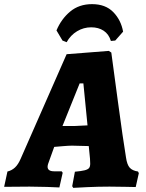

<svg xmlns="http://www.w3.org/2000/svg" viewBox="-56 -901 706 928"><path d="M611 -72 615 -64 600 3Q587 3 550 2Q513 1 473 1Q419 1 366 3.5Q313 6 298 7L293 -1L306 -71Q338 -74 353.5 -78Q369 -82 374.5 -89Q380 -96 380 -110L379 -134L373 -195L292 -197Q276 -197 247.5 -194.5Q219 -192 206 -191L183 -127Q174 -105 174 -95Q174 -73 206 -73H242L247 -66L231 5Q217 4 171 2.5Q125 1 87 1L-36 2L-20 -72Q1 -77 16.5 -91.5Q32 -106 44 -134L266 -639L470 -655L482 -647Q490 -588 514 -409.5Q538 -231 553 -140Q558 -105 571 -90.5Q584 -76 611 -72ZM305 -292Q317 -292 345 -294L367 -295L347 -498H329L246 -292ZM266 -697 246 -705 217 -754Q240 -809 283 -845Q326 -881 389 -881Q454 -881 491.5 -842.5Q529 -804 539 -748L501 -705L480 -703Q470 -736 445 -752.5Q420 -769 385 -769Q348 -769 316.5 -750Q285 -731 266 -697Z"/></svg>

Font: Alegreya SC ExtraBold
Style: Italic
Weight: 800
Italic angle: -7°
Designer: Juan Pablo del Peral
Foundry: Huerta Tipografica
Version: Version 2.007; ttfautohint (v1.6)